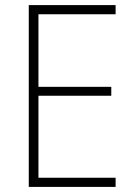

<svg xmlns="http://www.w3.org/2000/svg" viewBox="-20 -785 530 754"><path d="M434 -51V-87H131V-409H417V-444H131V-729H434V-765H93V-51Z"/></svg>

Font: Noto Sans Tamil UI SemiCondensed ExtraLight
Style: Regular
Weight: 200
Width: 4
Designer: Jelle Bosma - Monotype Design Team
Foundry: Monotype Imaging Inc.
Version: Version 2.004